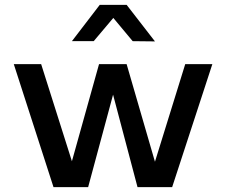

<svg xmlns="http://www.w3.org/2000/svg" viewBox="-20 -773 933 793"><path d="M201 0 37 -508H150L277 -107L389 -508H503L620 -105L745 -508H857L691 0H548L447 -382L344 0ZM367 -603H277L392 -753H503L620 -602L528 -603L448 -699Z"/></svg>

Font: Metropolitano Medium
Style: Regular
Weight: 500
Designer: Fonts by Alex Slobzheninov & Chris M. Simpson / Changes by Cristiano Sobral
Foundry: Fonts by Alex Slobzheninov & Chris M. Simpson / Changes by Cristiano Sobral
Version: Version 1.00;August 30, 2020;FontCreator 13.0.0.2681 64-bit